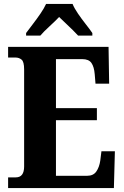

<svg xmlns="http://www.w3.org/2000/svg" viewBox="-20 -951 625 971"><path d="M21 0V-54H60Q102 -54 102 -109V-600Q102 -639 89 -649.5Q76 -660 59 -660H21V-714H529L532 -528H463L459 -576Q456 -613 442.5 -632.5Q429 -652 396 -652H263V-404H470V-343H263V-62H421Q452 -62 467 -83.5Q482 -105 487 -138L493 -186H561L556 0ZM112 -784Q126 -803 146 -829Q166 -855 184.5 -882Q203 -909 213 -931H347Q356 -909 374.5 -882Q393 -855 413.5 -829Q434 -803 447 -784V-771H375Q366 -781 348.5 -798.5Q331 -816 311.5 -834Q292 -852 279 -865Q259 -844 229.5 -817Q200 -790 184 -771H112Z"/></svg>

Font: Noto Serif Hebrew Condensed ExtraBold
Style: Regular
Weight: 800
Width: 3
Designer: Monotype Design Team
Foundry: Monotype Imaging Inc.
Version: Version 2.004; ttfautohint (v1.8.4.7-5d5b)